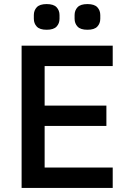

<svg xmlns="http://www.w3.org/2000/svg" viewBox="-20 -922 633 942"><path d="M86 0V-698H533V-598H199V-404H502V-304H199V-100H533V0ZM209 -776Q175 -776 160.5 -791.5Q146 -807 146 -830V-848Q146 -871 160.5 -886.5Q175 -902 209 -902Q243 -902 257.5 -886.5Q272 -871 272 -848V-830Q272 -807 257.5 -791.5Q243 -776 209 -776ZM409 -776Q375 -776 360.5 -791.5Q346 -807 346 -830V-848Q346 -871 360.5 -886.5Q375 -902 409 -902Q443 -902 457.5 -886.5Q472 -871 472 -848V-830Q472 -807 457.5 -791.5Q443 -776 409 -776Z"/></svg>

Font: IBM Plex Sans Arabic Medium
Style: Regular
Weight: 500
Designer: Mike Abbink, Paul van der Laan, Pieter van Rosmalen, Wael Morcos, Khajak Apelian
Foundry: Bold Monday
Version: Version 1.1